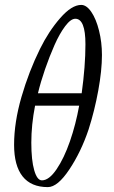

<svg xmlns="http://www.w3.org/2000/svg" viewBox="-20 -744 462 778"><path d="M173.8 14.2Q106 14.2 71.5 -29.3Q37.1 -72.8 37.1 -157.2Q37.1 -248 67.1 -351.6Q97.2 -455.1 142.1 -545.9Q177.2 -617.2 223.9 -670.7Q270.5 -724.1 309.1 -724.1Q330.6 -724.1 350.1 -695.6Q369.6 -667 381.3 -619.9Q393.1 -572.8 393.1 -521Q393.1 -459 378.2 -377.2Q363.3 -295.4 338.9 -219.2Q308.6 -128.9 261 -57.4Q213.4 14.2 173.8 14.2ZM133.8 -366.2H311Q326.2 -476.6 326.2 -564.9Q326.2 -668 285.2 -668Q266.6 -668 243.9 -637.7Q221.2 -607.4 200.7 -561Q180.2 -514.6 162.6 -463.6Q145 -412.6 133.8 -366.2ZM149.9 -13.2Q178.7 -13.2 209.2 -58.1Q239.7 -103 263.4 -171.4Q287.1 -239.7 300.8 -315.9H122.1Q106.9 -238.3 106.9 -166Q106.9 -94.7 118.7 -54Q130.4 -13.2 149.9 -13.2Z"/></svg>

Font: Junicode SmCond Light
Style: Italic
Weight: 300
Width: 4
Italic angle: -11°
Designer: Peter S. Baker
Version: Version 2.206